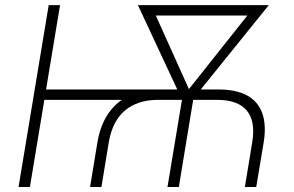

<svg xmlns="http://www.w3.org/2000/svg" viewBox="-20 -748 1174 768"><path d="M340.3 0 369.6 -178.2Q381.3 -247.6 413.8 -294.7Q446.3 -341.8 498 -366Q549.8 -390.1 618.7 -390.1H854Q924.8 -390.1 968.8 -366Q1012.7 -341.8 1029.3 -294.4Q1045.9 -247.1 1034.7 -178.2L1004.9 0H959.5L988.8 -178.2Q1002.9 -262.7 967.3 -305.7Q931.6 -348.6 847.7 -348.6H612.8Q530.3 -348.6 479.7 -305.9Q429.2 -263.2 415 -178.2L385.7 0ZM54.2 0 174.8 -727.5H220.2L99.6 0ZM142.1 -348.6 148.9 -390.1H657.7L650.9 -348.6ZM649.9 0 711.9 -373H756.8L695.3 0ZM712.4 -340.3 531.7 -727.5H584.5L744.1 -373L733.9 -340.3ZM721.2 -340.3 722.2 -374.5 1002.4 -727.5H1055.2L743.2 -340.8ZM563 -686 570.3 -727.5H1013.2L1006.3 -686Z"/></svg>

Font: Inter 18pt ExtraLight
Style: Italic
Weight: 250
Italic angle: -9.3988°
Designer: Rasmus Andersson
Foundry: rsms
Version: Version 4.001;git-66647c0bb